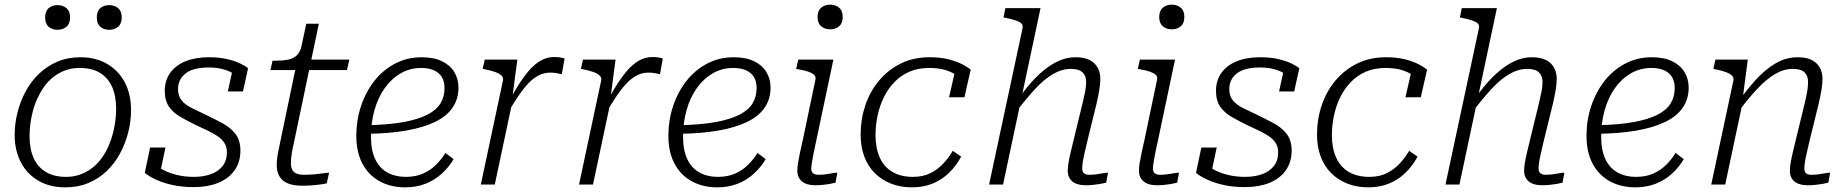

<svg xmlns="http://www.w3.org/2000/svg" viewBox="-20 -793 7936 825"><path d="M447 -167Q458 -192 465 -219Q472 -246 475.5 -273Q479 -300 479 -325Q479 -381 461.5 -420Q444 -459 409.5 -480Q375 -501 322 -501Q288 -501 260 -490.5Q232 -480 209 -462Q186 -444 169 -419.5Q152 -395 139 -367Q128 -342 121 -315Q114 -288 110.5 -261.5Q107 -235 107 -209Q107 -153 124.5 -114Q142 -75 177 -54Q212 -33 264 -33Q298 -33 326 -43.5Q354 -54 377 -72Q400 -90 417.5 -114.5Q435 -139 447 -167ZM43 -213Q43 -261 55 -309Q67 -357 90 -400Q113 -443 147.5 -476Q182 -509 226.5 -528Q271 -547 326 -547Q392 -547 441 -518Q490 -489 516.5 -438.5Q543 -388 543 -321Q543 -272 531 -224.5Q519 -177 496 -134Q473 -91 438.5 -58Q404 -25 359.5 -6.5Q315 12 260 12Q194 12 145 -16.5Q96 -45 69.5 -96Q43 -147 43 -213ZM227 -665Q250 -665 265.5 -678Q281 -691 281 -718Q281 -745 265.5 -758Q250 -771 227 -771Q204 -771 189 -758Q174 -745 174 -718Q174 -691 189 -678Q204 -665 227 -665ZM449 -665Q472 -665 487.5 -678Q503 -691 503 -718Q503 -745 487.5 -758Q472 -771 449 -771Q426 -771 411 -758Q396 -745 396 -718Q396 -691 411 -678Q426 -665 449 -665Z M812 11Q764 11 724 2.5Q684 -6 653 -20Q622 -34 602 -50L625 -159H691L664 -32Q652 -40 646 -50Q640 -60 640 -71Q640 -82 643 -91Q659 -74 685 -61Q711 -48 743.5 -40.5Q776 -33 813 -33Q854 -33 886 -44.5Q918 -56 936.5 -79.5Q955 -103 955 -139Q955 -162 944 -179Q933 -196 914 -208.5Q895 -221 871 -232.5Q847 -244 821 -256Q786 -273 755.5 -290.5Q725 -308 706.5 -334Q688 -360 688 -403Q688 -447 711 -479.5Q734 -512 776.5 -529.5Q819 -547 878 -547Q923 -547 956.5 -539Q990 -531 1012.5 -520Q1035 -509 1046 -500L1024 -400H959L980 -496Q987 -494 993 -488Q999 -482 1003.5 -473.5Q1008 -465 1008 -455Q997 -469 978.5 -479.5Q960 -490 935 -496.5Q910 -503 877 -503Q810 -503 777.5 -477.5Q745 -452 745 -410Q745 -380 761 -361Q777 -342 804.5 -328.5Q832 -315 866 -299Q901 -282 935 -264Q969 -246 991 -218.5Q1013 -191 1013 -146Q1013 -96 987.5 -60.5Q962 -25 917 -7Q872 11 812 11Z M1278 5Q1244 5 1219.5 -4Q1195 -13 1182 -33Q1169 -53 1169 -85Q1169 -105 1173 -127.5Q1177 -150 1183 -178L1255 -523L1290 -537H1481L1471 -492H1142L1151 -532H1160Q1193 -532 1216.5 -536.5Q1240 -541 1255 -555Q1270 -569 1276 -597L1296 -691H1350L1240 -166Q1236 -150 1234 -136.5Q1232 -123 1231 -112Q1230 -101 1230 -91Q1230 -65 1243.5 -53.5Q1257 -42 1286 -42Q1309 -42 1331 -44Q1353 -46 1370 -48.5Q1387 -51 1394 -51L1384 -5Q1366 -1 1337.5 2Q1309 5 1278 5Z M1721 12Q1659 12 1611.5 -14Q1564 -40 1537.5 -89.5Q1511 -139 1511 -210Q1511 -276 1531 -336.5Q1551 -397 1588 -444.5Q1625 -492 1677 -519.5Q1729 -547 1792 -547Q1844 -547 1879 -530Q1914 -513 1932 -483.5Q1950 -454 1950 -416Q1950 -368 1925 -331Q1900 -294 1850 -269.5Q1800 -245 1726 -232Q1652 -219 1554 -218L1559 -255Q1651 -257 1714 -268.5Q1777 -280 1816 -300Q1855 -320 1872.5 -348.5Q1890 -377 1890 -415Q1890 -443 1878.5 -462Q1867 -481 1844.5 -491Q1822 -501 1790 -501Q1741 -501 1701 -477.5Q1661 -454 1632.5 -413.5Q1604 -373 1589 -319.5Q1574 -266 1574 -206Q1574 -147 1592.5 -108.5Q1611 -70 1645 -51.5Q1679 -33 1723 -33Q1766 -33 1797.5 -47Q1829 -61 1852.5 -84Q1876 -107 1894 -136L1929 -109Q1909 -75 1878.5 -47Q1848 -19 1808.5 -3.5Q1769 12 1721 12Z M2046 0H2106L2185 -372L2181 -370L2203 -537H2063L2054 -497L2065 -495Q2090 -490 2108 -483.5Q2126 -477 2135 -468Q2144 -459 2141 -446ZM2406 -542Q2403 -543 2391 -545.5Q2379 -548 2362 -548Q2330 -548 2302.5 -532Q2275 -516 2251 -487.5Q2227 -459 2203 -420Q2179 -381 2152 -335L2164 -311Q2186 -349 2207 -380Q2228 -411 2249 -433.5Q2270 -456 2293.5 -468.5Q2317 -481 2345 -481Q2361 -481 2372.5 -478.5Q2384 -476 2394 -474Z M2468 0H2528L2607 -372L2603 -370L2625 -537H2485L2476 -497L2487 -495Q2512 -490 2530 -483.5Q2548 -477 2557 -468Q2566 -459 2563 -446ZM2828 -542Q2825 -543 2813 -545.5Q2801 -548 2784 -548Q2752 -548 2724.5 -532Q2697 -516 2673 -487.5Q2649 -459 2625 -420Q2601 -381 2574 -335L2586 -311Q2608 -349 2629 -380Q2650 -411 2671 -433.5Q2692 -456 2715.5 -468.5Q2739 -481 2767 -481Q2783 -481 2794.5 -478.5Q2806 -476 2816 -474Z M3062 12Q3000 12 2952.5 -14Q2905 -40 2878.5 -89.5Q2852 -139 2852 -210Q2852 -276 2872 -336.5Q2892 -397 2929 -444.5Q2966 -492 3018 -519.5Q3070 -547 3133 -547Q3185 -547 3220 -530Q3255 -513 3273 -483.5Q3291 -454 3291 -416Q3291 -368 3266 -331Q3241 -294 3191 -269.5Q3141 -245 3067 -232Q2993 -219 2895 -218L2900 -255Q2992 -257 3055 -268.5Q3118 -280 3157 -300Q3196 -320 3213.5 -348.5Q3231 -377 3231 -415Q3231 -443 3219.5 -462Q3208 -481 3185.5 -491Q3163 -501 3131 -501Q3082 -501 3042 -477.5Q3002 -454 2973.5 -413.5Q2945 -373 2930 -319.5Q2915 -266 2915 -206Q2915 -147 2933.5 -108.5Q2952 -70 2986 -51.5Q3020 -33 3064 -33Q3107 -33 3138.5 -47Q3170 -61 3193.5 -84Q3217 -107 3235 -136L3270 -109Q3250 -75 3219.5 -47Q3189 -19 3149.5 -3.5Q3110 12 3062 12Z M3406 -60Q3406 -74 3409 -93Q3412 -112 3417.5 -137.5Q3423 -163 3431 -198L3484 -452Q3486 -464 3478 -471.5Q3470 -479 3453.5 -485Q3437 -491 3411 -495L3401 -497L3410 -537H3561L3486 -182Q3479 -152 3475 -130Q3471 -108 3468.5 -93Q3466 -78 3466 -69Q3466 -55 3474 -48.5Q3482 -42 3497 -42Q3513 -42 3527.5 -44Q3542 -46 3555.5 -48.5Q3569 -51 3578 -51L3570 -8Q3559 -5 3544.5 -2.5Q3530 0 3514.5 1.5Q3499 3 3483 3Q3460 3 3443 -3.5Q3426 -10 3416 -24Q3406 -38 3406 -60ZM3493 -720Q3493 -747 3508.5 -760Q3524 -773 3547 -773Q3570 -773 3585.5 -760Q3601 -747 3601 -720Q3601 -693 3585.5 -680Q3570 -667 3547 -667Q3524 -667 3508.5 -680Q3493 -693 3493 -720Z M3903 -33Q3946 -33 3978 -49Q4010 -65 4033.5 -90.5Q4057 -116 4074 -145L4110 -120Q4088 -79 4056.5 -49Q4025 -19 3985.5 -3.5Q3946 12 3899 12Q3849 12 3808.5 -4Q3768 -20 3738.5 -49.5Q3709 -79 3693.5 -121Q3678 -163 3678 -215Q3678 -280 3698 -340Q3718 -400 3757 -446.5Q3796 -493 3850.5 -520Q3905 -547 3974 -547Q4023 -547 4058.5 -537.5Q4094 -528 4117 -515.5Q4140 -503 4151 -494L4124 -375H4058L4085 -493Q4097 -489 4103.5 -483Q4110 -477 4113.5 -470Q4117 -463 4117 -456Q4117 -449 4115 -444Q4105 -459 4086 -472Q4067 -485 4039 -493Q4011 -501 3972 -501Q3925 -501 3888 -485Q3851 -469 3823.5 -440.5Q3796 -412 3778 -375.5Q3760 -339 3751 -297Q3742 -255 3742 -212Q3742 -156 3760.5 -115.5Q3779 -75 3815 -54Q3851 -33 3903 -33Z M4230 0H4290L4451 -758H4300L4292 -718L4302 -716Q4327 -711 4343.5 -705.5Q4360 -700 4368 -693Q4376 -686 4374 -673ZM4651 -182 4692 -349Q4699 -380 4703.5 -406Q4708 -432 4708 -454Q4708 -496 4681.5 -521.5Q4655 -547 4601 -547Q4564 -547 4529.5 -531.5Q4495 -516 4462 -488.5Q4429 -461 4397.5 -423Q4366 -385 4335 -340L4346 -312Q4390 -370 4428.5 -411.5Q4467 -453 4505 -475Q4543 -497 4581 -497Q4616 -497 4631.5 -482Q4647 -467 4647 -442Q4647 -422 4643 -401.5Q4639 -381 4632 -351L4595 -199Q4586 -162 4580 -136.5Q4574 -111 4571 -92.5Q4568 -74 4568 -59Q4568 -38 4578 -24Q4588 -10 4605 -3.5Q4622 3 4645 3Q4661 3 4676.5 1.5Q4692 0 4706.5 -2.5Q4721 -5 4733 -8L4741 -51Q4731 -51 4718.5 -48.5Q4706 -46 4691 -44Q4676 -42 4660 -42Q4646 -42 4638 -48.5Q4630 -55 4630 -69Q4630 -78 4632 -93Q4634 -108 4639 -130Q4644 -152 4651 -182Z M4874 -60Q4874 -74 4877 -93Q4880 -112 4885.5 -137.5Q4891 -163 4899 -198L4952 -452Q4954 -464 4946 -471.5Q4938 -479 4921.5 -485Q4905 -491 4879 -495L4869 -497L4878 -537H5029L4954 -182Q4947 -152 4943 -130Q4939 -108 4936.5 -93Q4934 -78 4934 -69Q4934 -55 4942 -48.5Q4950 -42 4965 -42Q4981 -42 4995.5 -44Q5010 -46 5023.5 -48.5Q5037 -51 5046 -51L5038 -8Q5027 -5 5012.5 -2.5Q4998 0 4982.5 1.5Q4967 3 4951 3Q4928 3 4911 -3.5Q4894 -10 4884 -24Q4874 -38 4874 -60ZM4961 -720Q4961 -747 4976.5 -760Q4992 -773 5015 -773Q5038 -773 5053.5 -760Q5069 -747 5069 -720Q5069 -693 5053.5 -680Q5038 -667 5015 -667Q4992 -667 4976.5 -680Q4961 -693 4961 -720Z M5329 11Q5281 11 5241 2.5Q5201 -6 5170 -20Q5139 -34 5119 -50L5142 -159H5208L5181 -32Q5169 -40 5163 -50Q5157 -60 5157 -71Q5157 -82 5160 -91Q5176 -74 5202 -61Q5228 -48 5260.5 -40.5Q5293 -33 5330 -33Q5371 -33 5403 -44.5Q5435 -56 5453.5 -79.5Q5472 -103 5472 -139Q5472 -162 5461 -179Q5450 -196 5431 -208.5Q5412 -221 5388 -232.5Q5364 -244 5338 -256Q5303 -273 5272.5 -290.5Q5242 -308 5223.5 -334Q5205 -360 5205 -403Q5205 -447 5228 -479.5Q5251 -512 5293.5 -529.5Q5336 -547 5395 -547Q5440 -547 5473.5 -539Q5507 -531 5529.5 -520Q5552 -509 5563 -500L5541 -400H5476L5497 -496Q5504 -494 5510 -488Q5516 -482 5520.5 -473.5Q5525 -465 5525 -455Q5514 -469 5495.5 -479.5Q5477 -490 5452 -496.5Q5427 -503 5394 -503Q5327 -503 5294.5 -477.5Q5262 -452 5262 -410Q5262 -380 5278 -361Q5294 -342 5321.5 -328.5Q5349 -315 5383 -299Q5418 -282 5452 -264Q5486 -246 5508 -218.5Q5530 -191 5530 -146Q5530 -96 5504.5 -60.5Q5479 -25 5434 -7Q5389 11 5329 11Z M5864 -33Q5907 -33 5939 -49Q5971 -65 5994.5 -90.5Q6018 -116 6035 -145L6071 -120Q6049 -79 6017.5 -49Q5986 -19 5946.5 -3.5Q5907 12 5860 12Q5810 12 5769.5 -4Q5729 -20 5699.5 -49.5Q5670 -79 5654.5 -121Q5639 -163 5639 -215Q5639 -280 5659 -340Q5679 -400 5718 -446.5Q5757 -493 5811.5 -520Q5866 -547 5935 -547Q5984 -547 6019.5 -537.5Q6055 -528 6078 -515.5Q6101 -503 6112 -494L6085 -375H6019L6046 -493Q6058 -489 6064.5 -483Q6071 -477 6074.5 -470Q6078 -463 6078 -456Q6078 -449 6076 -444Q6066 -459 6047 -472Q6028 -485 6000 -493Q5972 -501 5933 -501Q5886 -501 5849 -485Q5812 -469 5784.5 -440.5Q5757 -412 5739 -375.5Q5721 -339 5712 -297Q5703 -255 5703 -212Q5703 -156 5721.5 -115.5Q5740 -75 5776 -54Q5812 -33 5864 -33Z M6191 0H6251L6412 -758H6261L6253 -718L6263 -716Q6288 -711 6304.5 -705.5Q6321 -700 6329 -693Q6337 -686 6335 -673ZM6612 -182 6653 -349Q6660 -380 6664.5 -406Q6669 -432 6669 -454Q6669 -496 6642.5 -521.5Q6616 -547 6562 -547Q6525 -547 6490.5 -531.5Q6456 -516 6423 -488.5Q6390 -461 6358.5 -423Q6327 -385 6296 -340L6307 -312Q6351 -370 6389.5 -411.5Q6428 -453 6466 -475Q6504 -497 6542 -497Q6577 -497 6592.5 -482Q6608 -467 6608 -442Q6608 -422 6604 -401.5Q6600 -381 6593 -351L6556 -199Q6547 -162 6541 -136.5Q6535 -111 6532 -92.5Q6529 -74 6529 -59Q6529 -38 6539 -24Q6549 -10 6566 -3.5Q6583 3 6606 3Q6622 3 6637.5 1.5Q6653 0 6667.5 -2.5Q6682 -5 6694 -8L6702 -51Q6692 -51 6679.5 -48.5Q6667 -46 6652 -44Q6637 -42 6621 -42Q6607 -42 6599 -48.5Q6591 -55 6591 -69Q6591 -78 6593 -93Q6595 -108 6600 -130Q6605 -152 6612 -182Z M7007 12Q6945 12 6897.5 -14Q6850 -40 6823.5 -89.5Q6797 -139 6797 -210Q6797 -276 6817 -336.5Q6837 -397 6874 -444.5Q6911 -492 6963 -519.5Q7015 -547 7078 -547Q7130 -547 7165 -530Q7200 -513 7218 -483.5Q7236 -454 7236 -416Q7236 -368 7211 -331Q7186 -294 7136 -269.5Q7086 -245 7012 -232Q6938 -219 6840 -218L6845 -255Q6937 -257 7000 -268.5Q7063 -280 7102 -300Q7141 -320 7158.5 -348.5Q7176 -377 7176 -415Q7176 -443 7164.5 -462Q7153 -481 7130.5 -491Q7108 -501 7076 -501Q7027 -501 6987 -477.5Q6947 -454 6918.5 -413.5Q6890 -373 6875 -319.5Q6860 -266 6860 -206Q6860 -147 6878.5 -108.5Q6897 -70 6931 -51.5Q6965 -33 7009 -33Q7052 -33 7083.5 -47Q7115 -61 7138.5 -84Q7162 -107 7180 -136L7215 -109Q7195 -75 7164.5 -47Q7134 -19 7094.5 -3.5Q7055 12 7007 12Z M7333 0H7393L7471 -367L7469 -376L7490 -537H7351L7342 -497L7352 -495Q7377 -490 7395 -483.5Q7413 -477 7422 -468Q7431 -459 7428 -446ZM7754 -182 7795 -349Q7802 -380 7806.5 -406Q7811 -432 7811 -454Q7811 -496 7784.5 -521.5Q7758 -547 7704 -547Q7654 -547 7609 -520.5Q7564 -494 7522 -447.5Q7480 -401 7438 -340L7449 -312Q7492 -370 7531 -411.5Q7570 -453 7607.5 -475Q7645 -497 7683 -497Q7719 -497 7734 -482Q7749 -467 7749 -442Q7749 -422 7745.5 -401.5Q7742 -381 7735 -351L7698 -199Q7689 -162 7683 -136.5Q7677 -111 7674 -92.5Q7671 -74 7671 -59Q7671 -38 7680.5 -24Q7690 -10 7707.5 -3.5Q7725 3 7747 3Q7764 3 7779.5 1.5Q7795 0 7809.5 -2.5Q7824 -5 7836 -8L7844 -51Q7834 -51 7821 -48.5Q7808 -46 7793.5 -44Q7779 -42 7763 -42Q7748 -42 7740.5 -48.5Q7733 -55 7733 -69Q7733 -78 7735 -93Q7737 -108 7742 -130Q7747 -152 7754 -182Z"/></svg>

Font: Roboto Serif 20pt ExtraLight
Style: Italic
Weight: 250
Italic angle: -10°
Version: Version 1.007